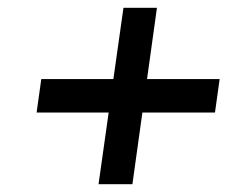

<svg xmlns="http://www.w3.org/2000/svg" viewBox="-20 -596 635 493"><path d="M86 -393H544L532 -307H74ZM297 -576H383L320 -123H233Z"/></svg>

Font: Pathway Extreme 8pt Thin 12pt SemiBold
Style: Italic
Weight: 600
Italic angle: -8°
Version: Version 1.001;gftools[0.9.26]